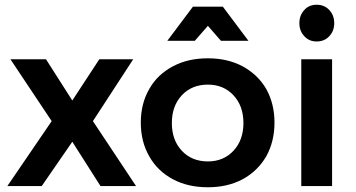

<svg xmlns="http://www.w3.org/2000/svg" viewBox="-20 -785 1501 810"><path d="M24 -535 198 -274 11 0H156L285 -187L404 0H554L372 -274L542 -535H399L285 -361L174 -535Z M1004 -505C961 -528 912 -539 857 -539C801 -539 752 -528 709 -505C666 -482 633 -451 610 -410C586 -369 574 -321 574 -268C574 -214 586 -166 610 -125C633 -84 666 -52 709 -29C752 -6 801 5 857 5C912 5 961 -6 1004 -29C1046 -52 1079 -84 1103 -125C1126 -166 1138 -214 1138 -268C1138 -321 1126 -369 1103 -410C1079 -451 1046 -482 1004 -505ZM747 -383C775 -413 812 -428 857 -428C901 -428 937 -413 965 -383C993 -353 1007 -314 1007 -266C1007 -218 993 -179 965 -149C937 -119 901 -104 857 -104C812 -104 775 -119 747 -149C719 -179 705 -218 705 -266C705 -314 719 -353 747 -383ZM1028 -613 920 -757H794L686 -613H802L857 -676L912 -613Z M1251 -535V0H1381V-535ZM1369 -743C1355 -758 1337 -765 1316 -765C1295 -765 1277 -758 1264 -743C1250 -728 1243 -710 1243 -687C1243 -665 1250 -647 1264 -632C1278 -617 1295 -610 1316 -610C1337 -610 1355 -617 1369 -632C1383 -647 1390 -665 1390 -687C1390 -710 1383 -728 1369 -743Z"/></svg>

Font: Argentum Sans Medium
Style: Regular
Weight: 500
Designer: Julieta Ulanovsky
Foundry: Julieta Ulanovsky
Version: Version 5.001;January 29, 2019;FontCreator 11.5.0.2425 64-bi